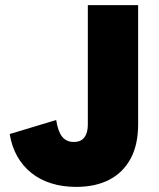

<svg xmlns="http://www.w3.org/2000/svg" viewBox="-20 -725 622 752"><path d="M278 7Q225 7 180.5 -7Q136 -21 102.5 -48Q69 -75 47.5 -113Q26 -151 18 -200L200 -255Q207 -210 223.5 -189.5Q240 -169 269 -169Q288 -169 300 -177Q312 -185 318 -200.5Q324 -216 324 -238V-705H521V-238Q521 -158 491.5 -103.5Q462 -49 408 -21Q354 7 278 7Z"/></svg>

Font: Parkinsans Light ExtraBold
Style: Regular
Weight: 800
Version: Version 1.000